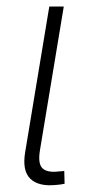

<svg xmlns="http://www.w3.org/2000/svg" viewBox="-20 -559 274 582"><path d="M151.4 1.5Q97.7 7.3 72.3 -16.8Q46.9 -41 56.2 -97.2L129.4 -539.1H173.3L101.1 -103.5Q94.2 -61.5 109.6 -48.1Q125 -34.7 160.6 -39.6Q166.5 -40 168.7 -40Q170.9 -40 174.8 -41L175.8 -2Q171.4 -1 165 0Q158.7 1 151.4 1.5Z"/></svg>

Font: Inter 18pt ExtraLight
Style: Italic
Weight: 250
Italic angle: -9.3988°
Designer: Rasmus Andersson
Foundry: rsms
Version: Version 4.001;git-66647c0bb